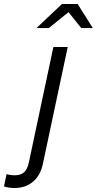

<svg xmlns="http://www.w3.org/2000/svg" viewBox="-152 -737 486 964"><path d="M-132 199 -119 137Q-111 140 -100.5 141.5Q-90 143 -77 143Q-47 143 -30.5 127.5Q-14 112 -7 78L116 -501H188L63 87Q51 144 13.5 175.5Q-24 207 -80 207Q-92 207 -106.5 205Q-121 203 -132 199ZM256 -596 192 -676 93 -596H31L159 -717H238L314 -596Z"/></svg>

Font: Red Hat Display
Style: Italic
Weight: 400
Italic angle: -12°
Designer: Pentagram / MCKL
Foundry: Pentagram / MCKL
Version: Version 1.003; Red Hat Display Italic